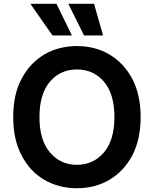

<svg xmlns="http://www.w3.org/2000/svg" viewBox="-20 -984 815 1017"><path d="M681 -161Q636 -77 560 -32Q485 13 387 13Q291 13 214 -32Q137 -77 94 -162Q50 -244 50 -364Q50 -484 94 -566Q138 -650 214 -695Q291 -740 387 -740Q485 -740 560 -695Q636 -650 681 -566Q725 -481 725 -364Q725 -246 681 -161ZM530 -552Q475 -616 387 -616Q300 -616 245 -552Q189 -487 189 -364Q189 -241 245 -176Q301 -111 387 -111Q474 -111 530 -176Q586 -241 586 -364Q586 -487 530 -552ZM279 -964 361 -796H258L141 -964ZM478 -964 526 -796H425L342 -964Z"/></svg>

Font: Sinter Bold
Style: Regular
Weight: 700
Foundry: Adobe & rsms
Version: Version 1.000